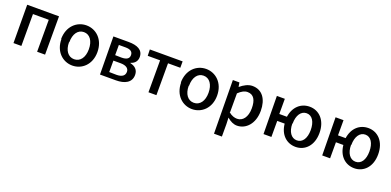

<svg xmlns="http://www.w3.org/2000/svg" viewBox="1 -1521 5589 2745"><g transform="rotate(20 2795.0 -149.0)"><path d="M92 30H212V-455H452V31H573V-552H89Z M716 -260C716 -67 846 45 990 45C1134 45 1264 -66 1264 -258C1264 -453 1133 -565 988 -565C843 -565 712 -452 712 -256ZM838 -256C838 -380 895 -462 986 -462C1078 -462 1135 -379 1135 -254C1135 -131 1077 -49 984 -49C892 -49 834 -130 834 -252Z M1408 30H1649C1783 30 1882 -19 1882 -136C1882 -217 1829 -257 1761 -272V-277C1823 -295 1857 -339 1857 -399C1857 -508 1763 -548 1634 -548H1402ZM1520 -49V-223H1628C1714 -223 1757 -190 1757 -138C1757 -81 1716 -47 1630 -47ZM1517 -305V-460H1618C1698 -460 1730 -431 1730 -381C1730 -333 1697 -303 1612 -303Z M1958 -455H2146V31H2267V-454H2454V-551H1955Z M2537 -260C2537 -67 2667 45 2811 45C2955 45 3085 -66 3085 -258C3085 -453 2954 -565 2809 -565C2664 -565 2533 -452 2533 -256ZM2659 -256C2659 -380 2716 -462 2807 -462C2899 -462 2956 -379 2956 -254C2956 -131 2898 -49 2805 -49C2713 -49 2655 -130 2655 -252Z M3229 267H3349V79L3345 -20C3394 23 3445 47 3496 47C3627 47 3746 -67 3746 -267C3746 -446 3663 -563 3514 -563C3449 -563 3385 -526 3334 -483H3330L3320 -546H3220ZM3340 -102V-387C3389 -434 3432 -457 3477 -457C3574 -457 3613 -381 3613 -259C3613 -122 3549 -46 3464 -46C3427 -46 3381 -59 3335 -98Z M3896 30H4016V-214H4129C4145 -50 4251 46 4387 46C4529 46 4643 -65 4643 -257C4643 -452 4528 -564 4385 -564C4252 -564 4148 -473 4126 -317H4010V-548H3889ZM4236 -255C4236 -379 4291 -461 4375 -461C4461 -461 4511 -378 4511 -253C4511 -130 4460 -48 4373 -48C4288 -48 4232 -129 4232 -251Z M4789 30H4909V-214H5022C5038 -50 5144 46 5280 46C5422 46 5536 -65 5536 -257C5536 -452 5421 -564 5278 -564C5145 -564 5041 -473 5019 -317H4903V-548H4782ZM5129 -255C5129 -379 5184 -461 5268 -461C5354 -461 5404 -378 5404 -253C5404 -130 5353 -48 5266 -48C5181 -48 5125 -129 5125 -251Z"/></g></svg>

Font: GenEiGothic-pro-SemiBold
Style: Regular
Weight: 500
Designer: Ryoko NISHIZUKA (kana & ideographs); Paul D. Hunt (Latin, Greek & Cyrillic); Wenlong ZHANG (bopomofo); Sandoll Communica
Foundry: Adobe Systems Incorporated; o_tamon
Version: Version 1.000.140830